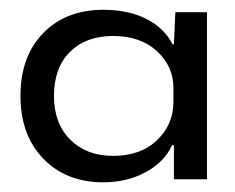

<svg xmlns="http://www.w3.org/2000/svg" viewBox="-20 -755 482 394"><path d="M191.9 -380.9Q115.7 -380.9 68.8 -429.4Q22 -478 22 -558.1Q22 -639.2 68.6 -687Q115.2 -734.9 191.9 -734.9Q243.7 -734.9 280.5 -716.1Q317.4 -697.3 334 -664.1H336.9L339.8 -730H404.8V-387.2H336.9V-457H333Q317.4 -422.4 278.8 -401.6Q240.2 -380.9 191.9 -380.9ZM90.8 -558.1Q90.8 -501.5 124.3 -468.3Q157.7 -435.1 211.9 -435.1Q268.6 -435.1 302.2 -467.3Q335.9 -499.5 335.9 -545.9V-574.2Q335.9 -619.1 302 -650.1Q268.1 -681.2 211.9 -681.2Q156.7 -681.2 123.8 -648.7Q90.8 -616.2 90.8 -558.1Z"/></svg>

Font: Lumene Sans Expanded
Style: Regular
Weight: 400
Width: 7
Designer: Deni Anggara
Version: Version 1.003;Glyphs 3.1.2 (3151)